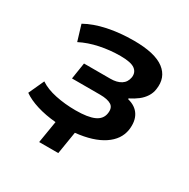

<svg xmlns="http://www.w3.org/2000/svg" viewBox="-148 -648 899 913"><g transform="rotate(30 302.0 -191.5)"><path d="M183 130 203 9Q146 4 99 -10.5Q52 -25 21 -47L60 -132Q94 -109 146.5 -98Q199 -87 257 -87Q324 -87 358.5 -102.5Q393 -118 398 -152Q403 -184 383 -197Q363 -210 321 -210H167L181 -300H326Q361 -300 383.5 -314Q406 -328 411 -357Q415 -386 393 -402Q371 -418 314 -418Q257 -418 202 -406.5Q147 -395 102 -372L76 -458Q124 -485 190 -499Q256 -513 333 -513Q449 -513 500 -474Q551 -435 540 -366Q537 -344 524.5 -324.5Q512 -305 492.5 -290Q473 -275 447 -262L448 -258Q492 -247 511.5 -215Q531 -183 524 -134Q515 -77 459.5 -40Q404 -3 308 7L288 130Z"/></g></svg>

Font: Nunito Sans 6pt
Style: Bold Italic
Weight: 700
Italic angle: -9°
Version: Version 3.101;gftools[0.9.27]